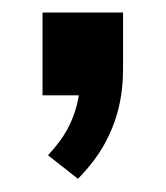

<svg xmlns="http://www.w3.org/2000/svg" viewBox="-20 -148 257 298"><path d="M101 129.5 54.5 93Q73.5 72.5 83.8 54Q94 35.5 99.2 15.2Q104.5 -5 104.5 -27.5L130 0H46V-128.5H171V-41.5Q171 -8 163.8 21Q156.5 50 141.5 76.8Q126.5 103.5 101 129.5Z"/></svg>

Font: Nunito Sans 12pt ExtraLight Condensed
Style: Regular
Weight: 200
Width: 3
Version: Version 3.101;gftools[0.9.27]